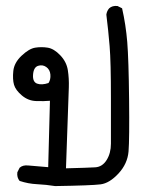

<svg xmlns="http://www.w3.org/2000/svg" viewBox="-20 -459 540 655"><path d="M168 175.8Q137.7 170.9 106.9 169.4Q76.2 168 46.9 158.2Q37.1 146.5 39.1 128.9L46.9 113.3Q57.6 103.5 76.2 105.5L144.5 111.3V108.4L150.4 -115.2Q129.9 -113.3 103 -114.3Q76.2 -115.2 54.7 -133.3Q33.2 -151.4 27.8 -169.9Q22.5 -188.5 25.4 -216.8Q28.3 -245.1 53.7 -269Q79.1 -293 100.1 -296.4Q121.1 -299.8 142.6 -296.4Q164.1 -293 185.5 -270.5Q207 -248 211.4 -219.7Q215.8 -191.4 214.8 -161.1Q213.9 -130.9 205.1 115.2Q280.3 113.3 304.7 111.8Q329.1 110.4 343.8 86.9Q358.4 63.5 358.4 31.2Q358.4 -1 358.4 -124.5Q358.4 -248 354 -301.3Q349.6 -354.5 342.8 -409.2Q344.7 -421.9 352.5 -430.7Q363.3 -440.4 380.9 -438.5L396.5 -430.7Q409.2 -375 414.1 -315.9Q418.9 -256.8 420.4 -120.6Q421.9 15.6 418.5 57.6Q415 99.6 384.3 132.8Q353.5 166 323.2 169.9Q293 173.8 168 175.8ZM145.5 -175.8Q153.3 -187.5 151.9 -204.6Q150.4 -221.7 137.7 -230.5Q125 -239.3 109.9 -234.4Q94.7 -229.5 92.8 -204.6Q90.8 -179.7 106.4 -173.8Q122.1 -168 145.5 -175.8Z"/></svg>

Font: JasonHandwriting2
Style: Regular
Weight: 400
Version: Version 1.05.10